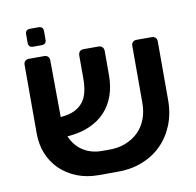

<svg xmlns="http://www.w3.org/2000/svg" viewBox="-79 -787 896 876"><g transform="rotate(-10 368.5 -349.0)"><path d="M116 -622Q94 -622 94 -644V-683Q94 -705 116 -705H155Q177 -705 177 -683V-644Q177 -622 155 -622ZM371 -99Q415 -98 450.5 -111.5Q486 -125 511 -149.5Q536 -174 549 -208Q562 -242 562 -283V-547Q562 -558 568.5 -564.5Q575 -571 586 -571H656Q667 -571 673.5 -564.5Q680 -558 680 -547V-276Q680 -211 658 -158Q636 -105 597.5 -68Q559 -31 506.5 -11.5Q454 8 392 7H308Q253 7 208 -11Q163 -29 130.5 -60.5Q98 -92 80.5 -135Q63 -178 63 -229V-547Q63 -558 69.5 -564.5Q76 -571 87 -571H158Q169 -571 175.5 -564.5Q182 -558 182 -547L184 -284Q223 -287 248.5 -299.5Q274 -312 289 -332Q304 -352 310 -379Q316 -406 316 -437V-546Q316 -557 322.5 -564Q329 -571 340 -571H410Q421 -571 427.5 -564Q434 -557 434 -546V-434Q434 -382 419 -339.5Q404 -297 374.5 -265.5Q345 -234 301 -215Q257 -196 199 -192Q218 -147 255.5 -123Q293 -99 343 -99Z"/></g></svg>

Font: Fz Rubik Med
Style: Regular
Weight: 500
Designer: Hubert and Fischer
Foundry: Hubert and Fischer
Version: Vit hóa bi FontZin.com